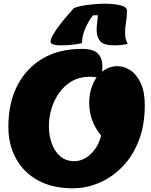

<svg xmlns="http://www.w3.org/2000/svg" viewBox="-20 -988 814 1033"><path d="M371 25Q263 25 185.5 -17Q108 -59 66.5 -134Q25 -209 25 -306Q25 -432 72.5 -526Q120 -620 208.5 -672.5Q297 -725 421 -725Q481 -725 506 -700.5Q531 -676 531 -629Q531 -622 530.5 -616Q530 -610 529 -602Q567 -632 611 -632Q648 -632 682 -609.5Q716 -587 737.5 -540Q759 -493 759 -421Q759 -314 726.5 -231Q694 -148 638.5 -91Q583 -34 514 -4.5Q445 25 371 25ZM379 -121Q428 -121 468.5 -159.5Q509 -198 524 -259Q489 -302 474.5 -345.5Q460 -389 460 -432Q460 -477 471 -512Q482 -547 500 -572Q482 -575 464 -575Q408 -575 366.5 -551Q325 -527 297.5 -487.5Q270 -448 256.5 -401.5Q243 -355 243 -310Q243 -259 258.5 -216Q274 -173 304.5 -147Q335 -121 379 -121ZM309 -744Q278 -744 265 -749.5Q252 -755 252 -763Q252 -778 266 -802Q280 -826 300.5 -853Q321 -880 342 -904Q363 -928 376 -943Q388 -950 415 -955.5Q442 -961 477 -964.5Q512 -968 546 -968Q593 -968 628 -959.5Q663 -951 663 -931Q663 -896 658 -868.5Q653 -841 653 -808Q653 -791 657 -777Q661 -763 667 -752Q650 -748 632.5 -746Q615 -744 596 -744Q537 -744 518.5 -767Q500 -790 500 -826Q500 -844 502.5 -864.5Q505 -885 507 -906H481Q455 -874 438 -833Q421 -792 421 -756Q390 -749 362 -746.5Q334 -744 309 -744Z"/></svg>

Font: Lemon
Style: Regular
Weight: 400
Designer: Eduardo Rodriguez Tunni
Foundry: Eduardo Rodriguez Tunni
Version: Version 1.003; ttfautohint (v1.8.4.7-5d5b);gftools[0.9.24]